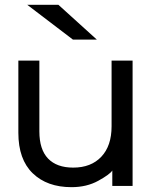

<svg xmlns="http://www.w3.org/2000/svg" viewBox="-20 -762 593 795"><path d="M529 -511V8H445V-56Q435 -40 387 -13.5Q339 13 276 13Q175 13 115.5 -44.5Q56 -102 56 -212V-511H143V-218Q143 -143 179 -105.5Q215 -68 283 -68Q357 -68 399.5 -113Q442 -158 442 -239V-511ZM93 -742H222L381 -598H282Z"/></svg>

Font: AtCorfu Sans
Style: AtCorfu Sans Regular
Weight: 400
Designer: Kostas Teopoulos
Foundry: Kostas Teopoulos
Version: Version 1.00 July 8, 2025, initial release